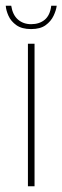

<svg xmlns="http://www.w3.org/2000/svg" viewBox="-33 -647 217 667"><path d="M64 0V-495H87V0ZM75 -546Q43 -546 24 -559.5Q5 -573 -3.5 -592Q-12 -611 -13 -627H6Q11 -595 29.5 -579Q48 -563 75 -563Q104 -563 122.5 -578.5Q141 -594 145 -627H164Q162 -611 153 -592Q144 -573 125.5 -559.5Q107 -546 75 -546Z"/></svg>

Font: Alumni Sans SC Thin
Style: Regular
Weight: 100
Designer: Robert E. Leuschke
Foundry: Robert E. Leuschke
Version: Version 1.018